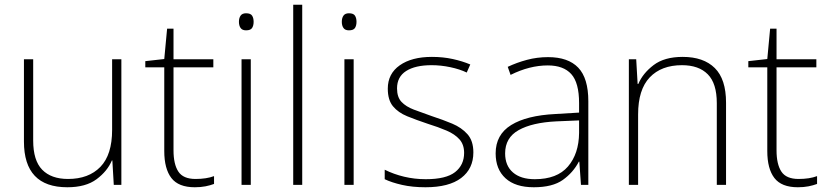

<svg xmlns="http://www.w3.org/2000/svg" viewBox="-20 -780 3494 810"><path d="M492 -530V0H460L454 -103H452Q433 -58 387.5 -24Q342 10 264 10Q81 10 81 -183V-530H120V-187Q120 -103 158 -64Q196 -25 267 -25Q354 -25 403.5 -76Q453 -127 453 -232V-530Z M805 -25Q828 -25 847.5 -28Q867 -31 883 -37V-4Q867 2 847 6Q827 10 802 10Q733 10 703 -29Q673 -68 673 -143V-496H593V-522L673 -531L685 -659H712V-530H880V-496H712V-146Q712 -87 732.5 -56Q753 -25 805 -25Z M1018 -724Q1037 -724 1043.5 -714Q1050 -704 1050 -688Q1050 -672 1043.5 -662Q1037 -652 1018 -652Q1002 -652 995 -662Q988 -672 988 -688Q988 -704 995 -714Q1002 -724 1018 -724ZM1038 -530V0H999V-530Z M1255 0H1217V-760H1255Z M1452 -724Q1471 -724 1477.5 -714Q1484 -704 1484 -688Q1484 -672 1477.5 -662Q1471 -652 1452 -652Q1436 -652 1429 -662Q1422 -672 1422 -688Q1422 -704 1429 -714Q1436 -724 1452 -724ZM1472 -530V0H1433V-530Z M1977 -137Q1977 -68 1925.5 -29Q1874 10 1775 10Q1720 10 1676 0Q1632 -10 1603 -24V-64Q1641 -45 1685 -34.5Q1729 -24 1776 -24Q1862 -24 1900 -54Q1938 -84 1938 -135Q1938 -170 1918.5 -192Q1899 -214 1864 -229Q1829 -244 1784 -258Q1736 -274 1698 -289.5Q1660 -305 1638 -331.5Q1616 -358 1616 -406Q1616 -469 1666.5 -504.5Q1717 -540 1802 -540Q1849 -540 1890 -531Q1931 -522 1964 -508L1949 -474Q1920 -488 1880 -496.5Q1840 -505 1801 -505Q1732 -505 1693.5 -480.5Q1655 -456 1655 -407Q1655 -370 1674 -350Q1693 -330 1726 -317.5Q1759 -305 1802 -290Q1848 -275 1887.5 -258.5Q1927 -242 1952 -214Q1977 -186 1977 -137Z M2292 -539Q2377 -539 2419.5 -494.5Q2462 -450 2462 -353V0H2431L2424 -98H2422Q2398 -52 2354.5 -21Q2311 10 2232 10Q2154 10 2112.5 -28Q2071 -66 2071 -133Q2071 -212 2136.5 -252.5Q2202 -293 2323 -299L2423 -305V-345Q2423 -431 2390 -467.5Q2357 -504 2291 -504Q2214 -504 2134 -464L2122 -498Q2160 -516 2203 -527.5Q2246 -539 2292 -539ZM2327 -268Q2225 -263 2168 -231Q2111 -199 2111 -133Q2111 -81 2144 -52.5Q2177 -24 2236 -24Q2330 -24 2376 -77.5Q2422 -131 2423 -219V-272Z M2860 -540Q2948 -540 2995.5 -493Q3043 -446 3043 -347V0H3004V-345Q3004 -428 2966 -466.5Q2928 -505 2857 -505Q2770 -505 2721 -453.5Q2672 -402 2672 -297V0H2633V-530H2664L2670 -426H2673Q2692 -471 2737.5 -505.5Q2783 -540 2860 -540Z M3349 -25Q3372 -25 3391.5 -28Q3411 -31 3427 -37V-4Q3411 2 3391 6Q3371 10 3346 10Q3277 10 3247 -29Q3217 -68 3217 -143V-496H3137V-522L3217 -531L3229 -659H3256V-530H3424V-496H3256V-146Q3256 -87 3276.5 -56Q3297 -25 3349 -25Z"/></svg>

Font: Noto Sans Bengali UI ExtraLight
Style: Regular
Weight: 200
Designer: Jelle Bosma - Monotype Design Team
Foundry: Monotype Imaging Inc.
Version: Version 2.003; ttfautohint (v1.8.4.7-5d5b)